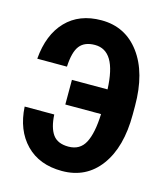

<svg xmlns="http://www.w3.org/2000/svg" viewBox="-109 -806 784 900"><g transform="rotate(15 282.5 -356.0)"><path d="M172.4 -236.8Q175.8 -173.3 199 -140.9Q222.2 -108.4 274.9 -108.4Q331.1 -108.4 355.7 -155.5Q380.4 -202.6 383.8 -295.4H210.4V-415H383.3Q379.4 -509.3 352.1 -555.2Q324.7 -601.1 272.9 -601.1Q222.7 -601.1 199 -570.8Q175.3 -540.5 171.9 -468.8H27.8Q37.6 -587.9 101.6 -654.3Q165.5 -720.7 272.9 -720.7Q389.2 -720.7 458.5 -627.4Q527.8 -534.2 527.8 -373.5V-331.5Q527.8 -173.3 460.2 -81.8Q392.6 9.8 274.9 9.8Q165 9.8 100.1 -56.9Q35.2 -123.5 28.8 -236.8Z"/></g></svg>

Font: MAUL Condensed Bold
Style: Condensed Bold
Weight: 700
Designer: MAUL
Version: Version 1.0; 2020; ttfautohint (v1.8.3)